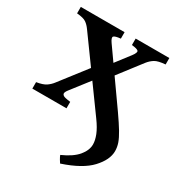

<svg xmlns="http://www.w3.org/2000/svg" viewBox="-167 -564 852 918"><g transform="rotate(30 259.0 -105.0)"><path d="M500.5 -418.5Q460.9 -415.5 443.4 -404.8Q425.8 -394 412.1 -376.5L284.7 -210.9L240.7 -248.5L339.8 -377.4Q357.4 -400.9 351.1 -408.2Q344.7 -415.5 314.5 -418.5V-454.1H500.5ZM253.4 -418.5Q223.1 -415.5 216.3 -408.2Q209.5 -400.9 226.1 -377.4L417.5 -106.4Q448.2 -62.5 465.8 -33.2Q483.4 -3.9 491 17.8Q498.5 39.6 498.5 61.5Q498.5 109.4 451.9 159.4Q405.3 209.5 300.3 244.1Q296.9 239.7 289.8 227.5Q282.7 215.3 280.3 208Q337.9 182.6 364.5 150.9Q391.1 119.1 391.1 86.4Q391.1 64 379.9 35.6Q368.7 7.3 342.8 -28.3L90.8 -376.5Q78.1 -394.5 63.2 -405Q48.3 -415.5 11.7 -418.5V-454.1H253.4ZM158.2 -76.7Q145 -59.6 148.9 -51.5Q152.8 -43.5 166.3 -40.3Q179.7 -37.1 194.8 -35.6V0H6.3V-35.6Q42.5 -41.5 59.1 -53.2Q75.7 -64.9 86.9 -79.6L219.2 -250.5L262.7 -211.4Z"/></g></svg>

Font: Gentium Plus
Style: Bold
Weight: 700
Designer: Victor Gaultney, Annie Olsen, Iska Routamaa, Becca Hirsbrunner
Foundry: SIL International
Version: Version 6.101